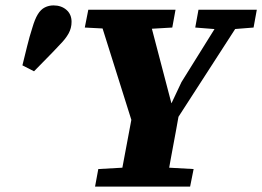

<svg xmlns="http://www.w3.org/2000/svg" viewBox="-20 -691 971 711"><path d="M63 -449Q72 -485 80.5 -520Q89 -555 100 -589Q109 -620 120 -638Q131 -656 146 -663.5Q161 -671 178 -671Q207 -671 226 -654.5Q245 -638 245 -610Q245 -587 234 -567Q223 -547 201 -525Q177 -499 154 -476Q131 -453 106 -427ZM294 -589 307 -655H630L618 -589L498 -582H428ZM332 0 344 -65 486 -73H553L697 -65L684 0ZM474 -223 338 -655H524L617 -300H611L652 -387L819 -655H897L618 -223ZM420 0 478 -309H650Q641 -257 631.5 -206Q622 -155 612.5 -103.5Q603 -52 594 0ZM703 -589 715 -655H931L919 -589L831 -582H792Z"/></svg>

Font: Source Serif 4 ExtraBold
Style: Italic
Weight: 800
Italic angle: -12°
Designer: Frank Grießhammer
Foundry: Adobe Systems Incorporated
Version: Version 4.004;hotconv 1.0.116;makeotfexe 2.5.65601